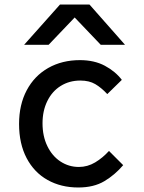

<svg xmlns="http://www.w3.org/2000/svg" viewBox="-20 -824 640 851"><path d="M64.5 -274.5Q64.5 -360 98.5 -424Q132.5 -488 193.8 -522.8Q255 -557.5 334.5 -557.5Q398 -557.5 444.8 -532.5Q491.5 -507.5 520 -470L455.5 -407Q429 -435.5 402.2 -451.2Q375.5 -467 336 -467Q287.5 -467 249.2 -443.2Q211 -419.5 189.8 -376.2Q168.5 -333 168.5 -277.5Q168.5 -220.5 189.8 -176.5Q211 -132.5 248 -108.2Q285 -84 329.5 -84Q368 -84 401.8 -104.2Q435.5 -124.5 463 -155L526 -92Q489 -48.5 442.2 -20.8Q395.5 7 327 7Q250.5 7 191 -26.2Q131.5 -59.5 98 -123.2Q64.5 -187 64.5 -274.5ZM246 -804H376.5L534 -625.5H426.5L311 -746.5L195.5 -625.5H87Z"/></svg>

Font: JuliaMono Medium
Style: Regular
Weight: 500
Monospace: yes
Designer: cormullion
Foundry: corm
Version: Version 0.054; ttfautohint (v1.8.4)